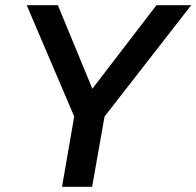

<svg xmlns="http://www.w3.org/2000/svg" viewBox="-20 -720 757 740"><path d="M266 -271 83 -700H203L336 -378L583 -700H717L383 -271L335 0H219Z"/></svg>

Font: Bai Jamjuree SemiBold
Style: Italic
Weight: 600
Italic angle: -10°
Version: Version 1.000; ttfautohint (v1.6)